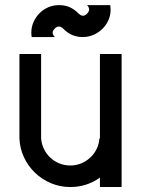

<svg xmlns="http://www.w3.org/2000/svg" viewBox="-20 -735 567 757"><path d="M459.5 -522V2.4H374V-34.7Q321.8 2.4 257.3 2.4Q216.8 2.4 180.9 -12.7Q145 -27.8 117.9 -54Q90.8 -80.1 74.5 -115Q58.1 -149.9 56.6 -189.9V-522H142.1V-189.9Q143.6 -167.5 153.1 -147.9Q162.6 -128.4 178 -113.8Q193.4 -99.1 213.9 -90.8Q234.4 -82.5 257.3 -82.5Q279.8 -82.5 300 -90.8Q320.3 -99.1 335.9 -113.8Q351.6 -128.4 361.1 -147.9Q370.6 -167.5 372.1 -189.9H374V-522ZM227.1 -624.5Q218.8 -630.4 211.9 -630.4Q207.5 -630.4 203.1 -627.9Q198.7 -625.5 195.3 -621.8Q191.9 -618.2 189.7 -614Q187.5 -609.9 187.5 -606Q187.5 -598.1 195.8 -589.8V-588.9H105Q103.5 -598.1 103.5 -606.9Q103.5 -628.4 112.1 -647.9Q120.6 -667.5 135.3 -682.4Q149.9 -697.3 169.7 -706.1Q189.5 -714.8 212.4 -714.8H212.9Q235.8 -714.8 254.4 -706.8Q272.9 -698.7 290 -681.6Q298.8 -672.9 307.1 -672.9Q311 -672.9 315.2 -675Q319.3 -677.2 323 -680.9Q326.7 -684.6 329.1 -689Q331.5 -693.4 331.5 -697.3Q331.5 -706.1 323.7 -714.4L323.2 -714.8H414.6Q416 -704.6 416 -695.8Q416 -674.8 407.5 -655.5Q398.9 -636.2 383.8 -621.3Q368.7 -606.4 348.6 -597.7Q328.6 -588.9 305.7 -588.9Q261.2 -588.9 229 -622.1Q228.5 -622.6 227.8 -623Q227.1 -623.5 227.1 -624.5ZM199.2 -588.9 198.7 -589.4Z"/></svg>

Font: Proletarsk
Style: Regular
Weight: 400
Designer: Peter Wiegel, original typeface by Carl Albert Fahrenwaldt 1901
Foundry: Peter Wiegel
Version: Version 1.000 2010 initial release